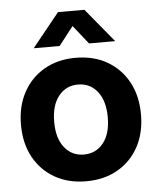

<svg xmlns="http://www.w3.org/2000/svg" viewBox="-53 -778 687 835"><g transform="rotate(-5 290.5 -360.0)"><path d="M290 11.7Q211.9 11.7 153.1 -22Q94.2 -55.7 61.3 -116Q28.3 -176.3 28.3 -257.3Q28.3 -338.4 61.3 -398.9Q94.2 -459.5 153.1 -493.4Q211.9 -527.3 290 -527.3Q368.7 -527.3 427.5 -493.4Q486.3 -459.5 519.3 -398.9Q552.2 -338.4 552.2 -257.3Q552.2 -176.8 519.3 -116.2Q486.3 -55.7 427.5 -22Q368.7 11.7 290 11.7ZM290 -105Q342.8 -105 375 -145.3Q407.2 -185.5 407.2 -257.3Q407.2 -329.6 375 -370.1Q342.8 -410.6 290 -410.6Q237.8 -410.6 205.6 -370.1Q173.3 -329.6 173.3 -257.3Q173.3 -185.5 205.6 -145.3Q237.8 -105 290 -105ZM225.6 -584.5H112.8V-585L231.4 -731.9H346.7L467.8 -585V-584.5H354L289.1 -666Z"/></g></svg>

Font: Inter Display
Style: Bold
Weight: 700
Designer: Rasmus Andersson
Foundry: rsms
Version: Version 4.001;git-9221beed3